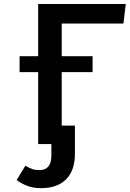

<svg xmlns="http://www.w3.org/2000/svg" viewBox="-20 -728 655 970"><path d="M603.6 -609.2H291.8V-444.1H447.7V-363.6H291.8V-93.3H358.5V48.7Q358.5 133.8 313.6 178.2Q268.7 222.6 188.2 222.6Q149.2 222.6 119.2 211.5Q89.2 200.5 64.1 181.5L108.2 109.2Q128.7 121 143.6 126.2Q158.5 131.3 180 131.3Q239.5 131.3 239.5 57.4V0H172.8V-363.6H79V-444.1H172.8V-707.7H615.4Z"/></svg>

Font: Fira Code Fixed Medium
Style: Regular
Weight: 500
Monospace: yes
Designer: Carrois Corporate, Edenspiekermann AG, Nikita Prokopov
Foundry: Carrois Corporate, Edenspiekermann AG, Nikita Prokopov
Version: Version 5.002